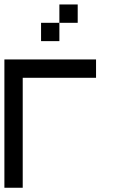

<svg xmlns="http://www.w3.org/2000/svg" viewBox="-20 -937 540 873"><path d="M0 -83.3V-666.7H416.7V-583.3H83.3V-83.3ZM250 -916.7H333.3V-833.3H250ZM166.7 -750V-833.3H250V-750Z"/></svg>

Font: GalmuriMono11 Regular
Style: Regular
Weight: 400
Designer: Lee Minseo (quiple)
Version: Version 2.399;hotconv 1.1.1;makeotfexe 2.6.0 DEVELOPMENT